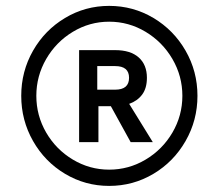

<svg xmlns="http://www.w3.org/2000/svg" viewBox="-20 -815 728 640"><path d="M50.8 -495.6Q50.8 -577.1 90.1 -646Q129.4 -714.8 196.8 -755.1Q264.2 -795.4 343.8 -795.4Q423.8 -795.4 491.5 -755.1Q559.1 -714.8 598.6 -646Q638.2 -577.1 638.2 -495.6Q638.2 -414.1 598.6 -345Q559.1 -275.9 491.5 -235.6Q423.8 -195.3 343.8 -195.3Q264.2 -195.3 196.8 -235.6Q129.4 -275.9 90.1 -345Q50.8 -414.1 50.8 -495.6ZM587.9 -495.6Q587.9 -561.5 554.7 -618.4Q521.5 -675.3 465.3 -709Q409.2 -742.7 343.8 -742.7Q278.8 -742.7 222.9 -709Q167 -675.3 134 -618.4Q101.1 -561.5 101.1 -495.6Q101.1 -429.7 134 -373Q167 -316.4 222.9 -283Q278.8 -249.5 343.8 -249.5Q409.2 -249.5 465.3 -283Q521.5 -316.4 554.7 -373Q587.9 -429.7 587.9 -495.6ZM243.7 -647.9H363.8Q415 -647.9 442.4 -623.5Q469.7 -599.1 469.7 -555.7Q469.7 -521 453.9 -499.8Q438 -478.5 410.6 -468.8L489.3 -341.3H415.5L349.6 -460.9H308.1V-341.3H243.7ZM363.8 -516.1Q410.2 -516.1 410.2 -555.7Q410.2 -594.7 363.8 -594.7H304.2V-516.1Z"/></svg>

Font: Decalotype Medium
Style: Regular
Weight: 500
Designer: Alfredo Marco Pradil
Foundry: Alfredo Marco Pradil
Version: Version 1.0